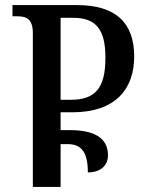

<svg xmlns="http://www.w3.org/2000/svg" viewBox="-20 -734 571 754"><path d="M109 0H218V-168H245C295 -168 325 -143 325 -57C375 -57 404 -84 404 -124C404 -196 345 -223 253 -223H218V-293H264C436 -293 507 -387 507 -512C507 -644 435 -714 283 -714H29V-670H48C83 -670 109 -660 109 -604ZM218 -342V-664H268C357 -664 394 -618 394 -508C394 -387 354 -342 256 -342Z"/></svg>

Font: Noto Serif Georgian Condensed Medium
Style: Regular
Weight: 500
Width: 3
Designer: Monotype Design Team, Akaki Razmadze
Foundry: Google LLC
Version: Version 2.003